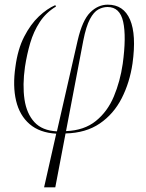

<svg xmlns="http://www.w3.org/2000/svg" viewBox="-20 -563 627 823"><path d="M169 240 221 10Q150 6 107 -31Q64 -68 49 -131Q34 -194 46 -276Q56 -352 83.5 -405.5Q111 -459 146.5 -492.5Q182 -526 217 -541L220 -535Q177 -509 150.5 -468.5Q124 -428 109.5 -378.5Q95 -329 87 -276Q76 -198 85 -137Q94 -76 127.5 -39.5Q161 -3 224 0L313 -390Q333 -476 366.5 -509.5Q400 -543 442 -543Q510 -543 537.5 -478.5Q565 -414 548 -291Q536 -209 501.5 -141.5Q467 -74 407.5 -33.5Q348 7 261 9L217 240ZM337 -389 263 -1Q341 -4 391 -44.5Q441 -85 468 -149.5Q495 -214 506 -289Q522 -406 508 -469.5Q494 -533 441 -533Q421 -533 401.5 -522.5Q382 -512 365.5 -481Q349 -450 337 -389Z"/></svg>

Font: Noto Serif Display SemiCondensed ExtraLight
Style: Italic
Weight: 200
Width: 4
Italic angle: -12°
Designer: Monotype Design Team
Foundry: Monotype Imaging Inc.
Version: Version 2.009